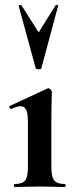

<svg xmlns="http://www.w3.org/2000/svg" viewBox="-20 -750 303 770"><path d="M39 0Q36 0 36 -6Q36 -12 39 -12Q70 -12 81 -26.5Q92 -41 92 -81V-260Q92 -293 85.5 -308.5Q79 -324 62 -324Q55 -324 45.5 -321Q36 -318 25 -313Q21 -312 18.5 -318Q16 -324 19 -325L170 -395Q172 -396 173 -396Q178 -396 183 -391Q188 -386 188 -382Q188 -370 187 -342Q186 -314 186 -262V-81Q186 -41 197.5 -26.5Q209 -12 240 -12Q243 -12 243 -6Q243 0 240 0Q220 0 194 -1Q168 -2 139 -2Q111 -2 85 -1Q59 0 39 0ZM55 -726Q54 -729 59.5 -730Q65 -731 66 -729L135 -620L203 -729Q205 -731 210 -730Q215 -729 213 -726L146 -477Q145 -472 135 -472Q125 -472 123 -477Z"/></svg>

Font: Cormorant Infant Light
Style: Regular
Weight: 300
Designer: Christian Thalmann (Catharsis Fonts)
Foundry: Catharsis Fonts
Version: Version 4.001